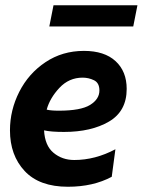

<svg xmlns="http://www.w3.org/2000/svg" viewBox="-20 -702 544 732"><path d="M18 -205Q18 -282 53.5 -352Q89 -422 153.5 -465Q218 -508 300 -508Q378 -508 420.5 -469Q463 -430 463 -363Q463 -278 395.5 -238.5Q328 -199 224 -199Q174 -199 148 -205Q151 -147 184 -119.5Q217 -92 263 -92Q343 -92 420 -133L406 -28Q335 10 239 10Q130 10 74 -50Q18 -110 18 -205ZM359 -357Q359 -386 338.5 -396Q318 -406 295 -406Q243 -406 206.5 -367Q170 -328 158 -284Q174 -280 204 -280Q288 -280 323.5 -302Q359 -324 359 -357ZM184 -682H504L488 -601H168Z"/></svg>

Font: Cabin
Style: Bold Italic
Weight: 700
Italic angle: -7°
Designer: Pablo Impallari
Foundry: Pablo Impallari. http://www.impallari.com Igino Marini. http://www.ikern.com
Version: Version 2.200